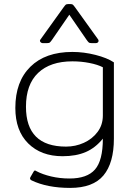

<svg xmlns="http://www.w3.org/2000/svg" viewBox="-20 -749 652 939"><path d="M178 -556 290 -712Q298 -723 301.5 -726Q305 -729 313 -729H325Q333 -729 336.5 -726Q340 -723 348 -712L460 -556Q462 -554 462 -549Q462 -544 458 -541Q454 -538 448 -538H429Q418 -538 414 -541.5Q410 -545 403 -555L319 -677L235 -555Q228 -545 224 -541.5Q220 -538 209 -538H190Q182 -538 177.5 -544Q173 -550 178 -556ZM134 133Q123 127 129 117L144 91Q147 85 151 85Q154 85 158 88Q188 104 230.5 114Q273 124 320 124Q406 124 444.5 80Q483 36 483 -71Q447 -26 399.5 -5.5Q352 15 286 15Q181 15 118 -47.5Q55 -110 55 -221Q55 -350 128.5 -422.5Q202 -495 334 -495Q390 -495 447 -480.5Q504 -466 537 -444V-71Q537 48 486 109Q435 170 323 170Q211 170 134 133ZM483 -184V-420Q458 -433 417.5 -441Q377 -449 334 -449Q226 -449 166.5 -392.5Q107 -336 107 -227Q107 -32 303 -32Q349 -32 390 -50.5Q431 -69 457 -103.5Q483 -138 483 -184Z"/></svg>

Font: Mitr ExtraLight
Style: Regular
Weight: 275
Designer: Thanarat Vachiruckul
Foundry: Cadson Demak Co.,Ltd.
Version: Version 1.001